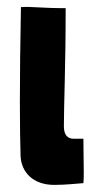

<svg xmlns="http://www.w3.org/2000/svg" viewBox="-20 -516 274 541"><path d="M38 -76C40 -32 72 5 133 5C165 5 201 1 215 0C216 -9 216 -20 216 -33C216 -58 215 -91 215 -125H188C171 -125 160 -135 160 -160C160 -223 165 -329 165 -490V-493C96 -493 70 -498 39 -496V-495C37 -397 36 -303 36 -227C36 -161 37 -108 38 -76Z"/></svg>

Font: HEYCLAY
Style: Regular
Weight: 400
Designer: Marcelo Magalhaes
Foundry: Marcelo Magalhães
Version: Version 1.300;hotconv 1.0.109;makeotfexe 2.5.65596